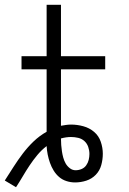

<svg xmlns="http://www.w3.org/2000/svg" viewBox="-20 -755 540 803"><path d="M47 28 0 0Q18 -28 36.5 -57Q55 -86 75.5 -113Q96 -140 120.5 -163.5Q145 -187 175 -204V-465H70V-520H175V-735H235V-520H420V-465H235V-229Q246 -231 256.5 -232.5Q267 -234 277 -234Q303 -234 328.5 -227Q354 -220 373.5 -203.5Q393 -187 401.5 -162Q410 -137 410 -112Q410 -88 403.5 -64.5Q397 -41 380.5 -24Q364 -7 341 0.5Q318 8 294 8Q276 8 258.5 2.5Q241 -3 227.5 -14.5Q214 -26 204.5 -41.5Q195 -57 189 -74Q183 -91 179.5 -108.5Q176 -126 175 -144Q154 -128 136.5 -107Q119 -86 104 -63.5Q89 -41 75.5 -18Q62 5 47 28ZM296 -43Q309 -43 321 -48Q333 -53 340.5 -63.5Q348 -74 351 -86.5Q354 -99 354 -111Q354 -126 349 -140.5Q344 -155 333 -165Q322 -175 307 -178.5Q292 -182 277 -182Q267 -182 256.5 -180.5Q246 -179 235 -176V-175Q235 -162 236 -148.5Q237 -135 239 -122Q241 -109 244.5 -96Q248 -83 254.5 -71.5Q261 -60 272 -51.5Q283 -43 296 -43Z"/></svg>

Font: Iosevka Fixed Light
Style: Regular
Weight: 300
Monospace: yes
Designer: Belleve Invis
Foundry: Belleve Invis
Version: Version 32.3.0